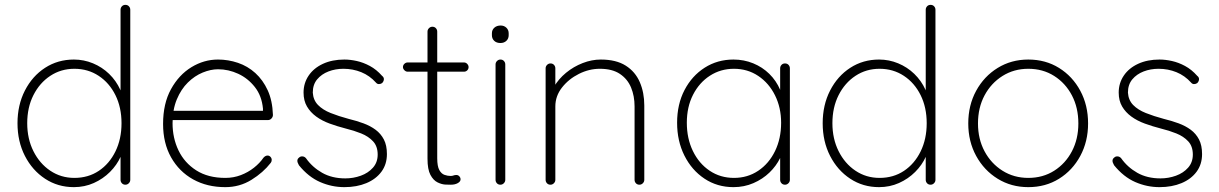

<svg xmlns="http://www.w3.org/2000/svg" viewBox="-20 -760 5014 790"><path d="M496 -740Q505 -740 510.5 -734Q516 -728 516 -720V-20Q516 -12 510 -6Q504 0 496 0Q487 0 481.5 -6Q476 -12 476 -20V-162L492 -184Q492 -150 476.5 -115.5Q461 -81 432.5 -52.5Q404 -24 366 -7Q328 10 284 10Q218 10 165.5 -24.5Q113 -59 82.5 -118.5Q52 -178 52 -253Q52 -328 82.5 -387.5Q113 -447 165.5 -481Q218 -515 284 -515Q325 -515 362.5 -499.5Q400 -484 429 -456Q458 -428 475 -390.5Q492 -353 492 -309L476 -334V-720Q476 -728 481.5 -734Q487 -740 496 -740ZM286 -28Q343 -28 386.5 -57Q430 -86 455 -137Q480 -188 480 -253Q480 -318 455 -368.5Q430 -419 386 -448Q342 -477 286 -477Q231 -477 187 -448Q143 -419 117.5 -368.5Q92 -318 92 -253Q92 -189 117.5 -138Q143 -87 187 -57.5Q231 -28 286 -28Z M907 10Q832 10 774.5 -22Q717 -54 684 -112.5Q651 -171 651 -250Q651 -334 683.5 -393Q716 -452 767.5 -483.5Q819 -515 877 -515Q919 -515 959 -501.5Q999 -488 1030.5 -459.5Q1062 -431 1081.5 -388.5Q1101 -346 1103 -287Q1103 -279 1097 -272.5Q1091 -266 1083 -266H675L669 -304H1072L1062 -295V-313Q1057 -366 1028.5 -402Q1000 -438 960 -456.5Q920 -475 877 -475Q847 -475 814 -461.5Q781 -448 753 -420.5Q725 -393 707.5 -351Q690 -309 690 -253Q690 -192 714.5 -141Q739 -90 787.5 -59Q836 -28 907 -28Q941 -28 971 -39.5Q1001 -51 1025 -70Q1049 -89 1064 -111Q1072 -120 1081 -120Q1088 -120 1093 -114.5Q1098 -109 1098 -102Q1098 -95 1094 -90Q1063 -50 1014.5 -20Q966 10 907 10Z M1210 -80Q1203 -92 1203.5 -99.5Q1204 -107 1211 -112Q1216 -117 1224.5 -116.5Q1233 -116 1239 -109Q1265 -72 1305.5 -49Q1346 -26 1401 -26Q1434 -26 1464.5 -37Q1495 -48 1514.5 -70Q1534 -92 1534 -124Q1534 -158 1515 -178.5Q1496 -199 1466 -211Q1436 -223 1403 -231Q1368 -240 1336.5 -251.5Q1305 -263 1281 -280.5Q1257 -298 1243 -322Q1229 -346 1229 -379Q1229 -418 1250 -449Q1271 -480 1309 -497.5Q1347 -515 1397 -515Q1421 -515 1448 -509Q1475 -503 1502 -488.5Q1529 -474 1552 -448Q1560 -442 1559.5 -433.5Q1559 -425 1552 -418Q1546 -414 1539 -414Q1532 -414 1527 -420Q1501 -449 1466.5 -463Q1432 -477 1393 -477Q1360 -477 1331.5 -466Q1303 -455 1285 -433.5Q1267 -412 1267 -379Q1269 -348 1288.5 -328Q1308 -308 1340.5 -295Q1373 -282 1414 -271Q1447 -263 1475.5 -252.5Q1504 -242 1525.5 -226Q1547 -210 1559.5 -186Q1572 -162 1572 -126Q1572 -84 1549.5 -53.5Q1527 -23 1487.5 -6.5Q1448 10 1397 10Q1345 10 1297 -11Q1249 -32 1210 -80Z M1657 -503H1889Q1897 -503 1902.5 -497Q1908 -491 1908 -484Q1908 -476 1902.5 -470.5Q1897 -465 1889 -465H1657Q1650 -465 1644 -471Q1638 -477 1638 -484Q1638 -492 1644 -497.5Q1650 -503 1657 -503ZM1759 -650Q1768 -650 1773.5 -644Q1779 -638 1779 -630V-109Q1779 -76 1787.5 -60.5Q1796 -45 1809 -40.5Q1822 -36 1834 -36Q1841 -36 1846 -38Q1851 -40 1858 -40Q1865 -40 1870 -34.5Q1875 -29 1875 -22Q1875 -13 1863.5 -6.5Q1852 0 1835 0Q1829 0 1813.5 -0.5Q1798 -1 1780.5 -9.5Q1763 -18 1751 -40.5Q1739 -63 1739 -107V-630Q1739 -638 1745 -644Q1751 -650 1759 -650Z M2059 -20Q2059 -12 2053 -6Q2047 0 2039 0Q2030 0 2024.5 -6Q2019 -12 2019 -20V-495Q2019 -503 2025 -509Q2031 -515 2039 -515Q2048 -515 2053.5 -509Q2059 -503 2059 -495ZM2039 -583Q2023 -583 2013.5 -592Q2004 -601 2004 -615V-623Q2004 -637 2014 -646Q2024 -655 2040 -655Q2054 -655 2063.5 -646Q2073 -637 2073 -623V-615Q2073 -601 2063.5 -592Q2054 -583 2039 -583Z M2452 -515Q2515 -515 2554.5 -490Q2594 -465 2612.5 -422Q2631 -379 2631 -326V-20Q2631 -12 2625 -6Q2619 0 2611 0Q2602 0 2596.5 -6Q2591 -12 2591 -20V-322Q2591 -365 2576.5 -400Q2562 -435 2530.5 -456Q2499 -477 2448 -477Q2404 -477 2362 -456Q2320 -435 2292.5 -400Q2265 -365 2265 -322V-20Q2265 -12 2259 -6Q2253 0 2245 0Q2236 0 2230.5 -6Q2225 -12 2225 -20V-479Q2225 -487 2231 -493Q2237 -499 2245 -499Q2254 -499 2259.5 -493Q2265 -487 2265 -479V-381L2240 -333Q2240 -369 2259 -402Q2278 -435 2309 -460.5Q2340 -486 2377.5 -500.5Q2415 -515 2452 -515Z M3210 -499Q3219 -499 3224.5 -493Q3230 -487 3230 -479V-20Q3230 -12 3224 -6Q3218 0 3210 0Q3201 0 3195.5 -6Q3190 -12 3190 -20V-162L3206 -175Q3206 -143 3190 -110Q3174 -77 3146 -50Q3118 -23 3080 -6.5Q3042 10 2998 10Q2931 10 2878.5 -25Q2826 -60 2796 -120Q2766 -180 2766 -255Q2766 -331 2796.5 -389.5Q2827 -448 2879.5 -481.5Q2932 -515 2998 -515Q3041 -515 3079 -499.5Q3117 -484 3145.5 -456Q3174 -428 3190 -390.5Q3206 -353 3206 -309L3190 -334V-479Q3190 -487 3195.5 -493Q3201 -499 3210 -499ZM3000 -28Q3056 -28 3100 -57.5Q3144 -87 3169 -138.5Q3194 -190 3194 -255Q3194 -317 3169 -367.5Q3144 -418 3100 -447.5Q3056 -477 3000 -477Q2945 -477 2901 -448.5Q2857 -420 2831.5 -370Q2806 -320 2806 -255Q2806 -190 2831 -138.5Q2856 -87 2900 -57.5Q2944 -28 3000 -28Z M3809 -740Q3818 -740 3823.5 -734Q3829 -728 3829 -720V-20Q3829 -12 3823 -6Q3817 0 3809 0Q3800 0 3794.5 -6Q3789 -12 3789 -20V-162L3805 -184Q3805 -150 3789.5 -115.5Q3774 -81 3745.5 -52.5Q3717 -24 3679 -7Q3641 10 3597 10Q3531 10 3478.5 -24.5Q3426 -59 3395.5 -118.5Q3365 -178 3365 -253Q3365 -328 3395.5 -387.5Q3426 -447 3478.5 -481Q3531 -515 3597 -515Q3638 -515 3675.5 -499.5Q3713 -484 3742 -456Q3771 -428 3788 -390.5Q3805 -353 3805 -309L3789 -334V-720Q3789 -728 3794.5 -734Q3800 -740 3809 -740ZM3599 -28Q3656 -28 3699.5 -57Q3743 -86 3768 -137Q3793 -188 3793 -253Q3793 -318 3768 -368.5Q3743 -419 3699 -448Q3655 -477 3599 -477Q3544 -477 3500 -448Q3456 -419 3430.5 -368.5Q3405 -318 3405 -253Q3405 -189 3430.5 -138Q3456 -87 3500 -57.5Q3544 -28 3599 -28Z M4457 -252Q4457 -178 4425 -118.5Q4393 -59 4337.5 -24.5Q4282 10 4211 10Q4141 10 4085 -24.5Q4029 -59 3996.5 -118.5Q3964 -178 3964 -252Q3964 -327 3996.5 -386.5Q4029 -446 4085 -480.5Q4141 -515 4211 -515Q4282 -515 4337.5 -480.5Q4393 -446 4425 -386.5Q4457 -327 4457 -252ZM4417 -252Q4417 -317 4390.5 -367.5Q4364 -418 4317.5 -447.5Q4271 -477 4211 -477Q4152 -477 4105 -447.5Q4058 -418 4031 -367.5Q4004 -317 4004 -252Q4004 -188 4031 -137.5Q4058 -87 4105 -57.5Q4152 -28 4211 -28Q4271 -28 4317.5 -57.5Q4364 -87 4390.5 -137.5Q4417 -188 4417 -252Z M4564 -80Q4557 -92 4557.5 -99.5Q4558 -107 4565 -112Q4570 -117 4578.5 -116.5Q4587 -116 4593 -109Q4619 -72 4659.5 -49Q4700 -26 4755 -26Q4788 -26 4818.5 -37Q4849 -48 4868.5 -70Q4888 -92 4888 -124Q4888 -158 4869 -178.5Q4850 -199 4820 -211Q4790 -223 4757 -231Q4722 -240 4690.5 -251.5Q4659 -263 4635 -280.5Q4611 -298 4597 -322Q4583 -346 4583 -379Q4583 -418 4604 -449Q4625 -480 4663 -497.5Q4701 -515 4751 -515Q4775 -515 4802 -509Q4829 -503 4856 -488.5Q4883 -474 4906 -448Q4914 -442 4913.5 -433.5Q4913 -425 4906 -418Q4900 -414 4893 -414Q4886 -414 4881 -420Q4855 -449 4820.5 -463Q4786 -477 4747 -477Q4714 -477 4685.5 -466Q4657 -455 4639 -433.5Q4621 -412 4621 -379Q4623 -348 4642.5 -328Q4662 -308 4694.5 -295Q4727 -282 4768 -271Q4801 -263 4829.5 -252.5Q4858 -242 4879.5 -226Q4901 -210 4913.5 -186Q4926 -162 4926 -126Q4926 -84 4903.5 -53.5Q4881 -23 4841.5 -6.5Q4802 10 4751 10Q4699 10 4651 -11Q4603 -32 4564 -80Z"/></svg>

Font: Quicksand Light Light
Style: Regular
Weight: 300
Version: Version 3.006